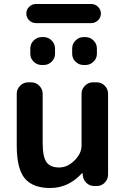

<svg xmlns="http://www.w3.org/2000/svg" viewBox="-20 -933 631 963"><path d="M232 10Q144 10 104 -38.5Q64 -87 64 -203V-463Q64 -486 81 -503Q98 -520 121 -520H137Q160 -520 177 -503Q194 -486 194 -463V-217Q194 -147 213 -120Q232 -93 277 -93Q318 -93 353.5 -128Q389 -163 389 -203V-463Q389 -486 406 -503Q423 -520 446 -520H466Q489 -520 505.5 -503Q522 -486 522 -463V-57Q522 -34 505.5 -17Q489 0 466 0H453Q429 0 412.5 -16.5Q396 -33 395 -57L394 -64Q394 -65 393 -65Q392 -65 391 -64Q323 10 232 10ZM399 -747H409Q432 -747 449 -730Q466 -713 466 -690V-663Q466 -640 449 -623.5Q432 -607 409 -607H399Q376 -607 359 -623.5Q342 -640 342 -663V-690Q342 -713 359 -730Q376 -747 399 -747ZM189 -747H199Q222 -747 239 -730Q256 -713 256 -690V-663Q256 -640 239 -623.5Q222 -607 199 -607H189Q166 -607 149 -623.5Q132 -640 132 -663V-690Q132 -713 149 -730Q166 -747 189 -747ZM437 -817H161Q141 -817 126.5 -831Q112 -845 112 -865Q112 -885 126.5 -899Q141 -913 161 -913H437Q457 -913 471.5 -899Q486 -885 486 -865Q486 -845 471.5 -831Q457 -817 437 -817Z"/></svg>

Font: Rounded Mplus 1c Bold
Style: Bold
Weight: 700
Version: Version 1.059.20150529